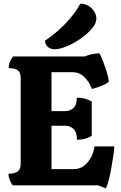

<svg xmlns="http://www.w3.org/2000/svg" viewBox="-20 -1004 655 1040"><path d="M554 16Q548 14 539 11Q530 8 512 0H49Q39 -13 32.5 -29.5Q26 -46 26 -63Q59 -63 75.5 -75Q92 -87 92 -115V-584Q92 -612 76 -623.5Q60 -635 27 -635Q27 -652 33.5 -668.5Q40 -685 50 -698H438Q456 -706 478 -710.5Q500 -715 519 -715Q528 -699 539.5 -668.5Q551 -638 560 -608Q569 -578 569 -561Q561 -553 543.5 -545Q526 -537 508 -531Q490 -525 478 -522Q467 -555 439.5 -584Q412 -613 372 -613H259V-402H331Q359 -402 377.5 -418.5Q396 -435 396 -475Q441 -475 477 -454V-268Q443 -247 397 -247Q397 -287 378.5 -305Q360 -323 332 -323H259V-88H380Q424 -88 454.5 -124.5Q485 -161 492 -211H599Q599 -196 594.5 -164.5Q590 -133 583.5 -96.5Q577 -60 569 -29Q561 2 554 16ZM276 -737Q257 -737 241.5 -748Q226 -759 223 -783Q255 -804 291 -835Q327 -866 360 -904.5Q393 -943 415 -984Q442 -984 461.5 -971Q481 -958 491.5 -939.5Q502 -921 502 -904Q502 -877 477 -848Q452 -819 415 -793.5Q378 -768 340 -752.5Q302 -737 276 -737Z"/></svg>

Font: Calistoga
Style: Regular
Weight: 400
Designer: Yvonne Schuttler, Eben Sorkin
Foundry: www.sorkintype.com
Version: Version 1.010; ttfautohint (v1.8.4.7-5d5b)